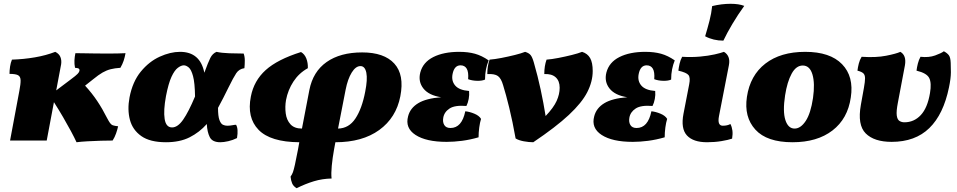

<svg xmlns="http://www.w3.org/2000/svg" viewBox="-20 -740 5038 1011"><path d="M33 0 82 -262Q89 -298 88.5 -317.5Q88 -337 75 -344Q62 -351 30 -351Q30 -369 33 -389.5Q36 -410 43 -426Q105 -428 163.5 -438Q222 -448 271 -467Q291 -457 298 -440Q305 -423 302 -402L276 -264L353 -322Q380 -342 388.5 -351Q397 -360 398 -366Q400 -374 395.5 -378Q391 -382 375 -383Q371 -403 372 -422Q373 -441 377 -460Q389 -460 416.5 -459.5Q444 -459 479 -458.5Q514 -458 547 -458Q575 -458 598.5 -458.5Q622 -459 641 -460Q637 -438 631 -420Q625 -402 614 -383Q584 -381 562.5 -375.5Q541 -370 520 -358Q499 -346 471 -323L428 -289Q464 -250 492 -208Q520 -166 543 -120Q553 -101 559.5 -92Q566 -83 575 -80Q584 -77 602 -75Q598 -57 591 -37Q584 -17 573 0Q548 0 512 1Q476 2 441 4Q406 6 383 9Q372 -15 353.5 -49.5Q335 -84 312 -123.5Q289 -163 264 -202L226 0Z M854 9Q770 9 724 -23.5Q678 -56 664 -109.5Q650 -163 662 -227Q678 -310 721.5 -363Q765 -416 821 -441.5Q877 -467 928 -467Q1034 -467 1056 -357Q1076 -412 1087.5 -435Q1099 -458 1120 -467Q1146 -461 1187.5 -459.5Q1229 -458 1263 -458Q1269 -442 1269 -421.5Q1269 -401 1267 -381Q1239 -377 1224 -354.5Q1209 -332 1183 -279Q1169 -251 1155.5 -224Q1142 -197 1128 -172Q1128 -128 1135.5 -108Q1143 -88 1154 -83Q1165 -78 1176 -78Q1191 -78 1203 -80.5Q1215 -83 1223 -83Q1236 -62 1228 -13Q1206 -2 1182 3.5Q1158 9 1140 9Q1098 9 1084.5 -18Q1071 -45 1069 -87Q1030 -43 978.5 -17Q927 9 854 9ZM854 -234Q840 -158 847 -113.5Q854 -69 886 -69Q916 -69 944.5 -110Q973 -151 1007 -232Q1006 -304 996.5 -339Q987 -374 973.5 -385Q960 -396 948 -396Q934 -396 916.5 -383Q899 -370 883 -335.5Q867 -301 854 -234Z M1542 251Q1525 241 1518.5 226Q1512 211 1510 190Q1518 179 1522.5 166.5Q1527 154 1533 127Q1539 100 1549 48L1556 9Q1404 8 1341.5 -56.5Q1279 -121 1301 -232Q1317 -315 1379 -371Q1441 -427 1565 -466Q1584 -455 1593 -432Q1602 -409 1601 -381Q1554 -355 1525 -310.5Q1496 -266 1486 -213Q1480 -178 1484.5 -143Q1489 -108 1509.5 -85.5Q1530 -63 1570 -63L1609 -266Q1628 -363 1700 -413.5Q1772 -464 1887 -464Q2003 -464 2056.5 -405Q2110 -346 2088 -233Q2066 -120 1977 -55.5Q1888 9 1746 9L1739 47Q1731 91 1727 132.5Q1723 174 1726 200Q1677 201 1632.5 214.5Q1588 228 1542 251ZM1800 -268 1760 -63Q1817 -64 1851.5 -116Q1886 -168 1903 -257Q1916 -322 1909 -357Q1902 -392 1878 -392Q1853 -392 1832 -358Q1811 -324 1800 -268Z M2332 7Q2224 7 2168 -29.5Q2112 -66 2129 -128Q2140 -171 2182 -196.5Q2224 -222 2303 -228Q2238 -238 2209.5 -274Q2181 -310 2193 -358Q2207 -412 2261.5 -439.5Q2316 -467 2398 -467Q2445 -467 2481 -457Q2517 -447 2553 -422Q2544 -400 2539 -375Q2534 -350 2534 -321Q2519 -314 2492.5 -314.5Q2466 -315 2445 -323Q2448 -361 2437.5 -378.5Q2427 -396 2405 -396Q2372 -396 2363 -350Q2356 -314 2377 -289.5Q2398 -265 2450 -261Q2452 -240 2448 -219Q2444 -198 2436 -182Q2375 -187 2347 -168.5Q2319 -150 2314 -120Q2310 -97 2319.5 -81.5Q2329 -66 2352 -66Q2412 -66 2430 -154Q2452 -152 2477.5 -141.5Q2503 -131 2513 -114Q2507 -95 2503.5 -68.5Q2500 -42 2500 -17Q2455 -4 2412.5 1.5Q2370 7 2332 7Z M3045 -467Q3074 -458 3087.5 -434Q3101 -410 3101 -366Q3101 -311 3072.5 -255Q3044 -199 2975.5 -135Q2907 -71 2788 9Q2765 9 2738 4Q2711 -1 2695 -11Q2679 -101 2661.5 -172.5Q2644 -244 2629 -292Q2619 -327 2602 -339.5Q2585 -352 2546 -350Q2546 -393 2558 -426Q2585 -428 2621 -435Q2657 -442 2691 -450.5Q2725 -459 2745 -467Q2765 -461 2774 -450Q2783 -439 2791 -411Q2812 -338 2827 -268Q2842 -198 2853 -129Q2895 -173 2911 -208.5Q2927 -244 2927 -278Q2927 -314 2906 -333Q2885 -352 2846 -350Q2846 -393 2858 -426Q2885 -428 2921 -435Q2957 -442 2991 -450.5Q3025 -459 3045 -467Z M3312 7Q3204 7 3148 -29.5Q3092 -66 3109 -128Q3120 -171 3162 -196.5Q3204 -222 3283 -228Q3218 -238 3189.5 -274Q3161 -310 3173 -358Q3187 -412 3241.5 -439.5Q3296 -467 3378 -467Q3425 -467 3461 -457Q3497 -447 3533 -422Q3524 -400 3519 -375Q3514 -350 3514 -321Q3499 -314 3472.5 -314.5Q3446 -315 3425 -323Q3428 -361 3417.5 -378.5Q3407 -396 3385 -396Q3352 -396 3343 -350Q3336 -314 3357 -289.5Q3378 -265 3430 -261Q3432 -240 3428 -219Q3424 -198 3416 -182Q3355 -187 3327 -168.5Q3299 -150 3294 -120Q3290 -97 3299.5 -81.5Q3309 -66 3332 -66Q3392 -66 3410 -154Q3432 -152 3457.5 -141.5Q3483 -131 3493 -114Q3487 -95 3483.5 -68.5Q3480 -42 3480 -17Q3435 -4 3392.5 1.5Q3350 7 3312 7Z M3703 9Q3630 9 3597 -27Q3564 -63 3579 -141L3609 -296Q3616 -331 3605.5 -344.5Q3595 -358 3552 -368Q3554 -385 3558.5 -405Q3563 -425 3572 -441Q3622 -438 3666 -442Q3710 -446 3743 -453.5Q3776 -461 3792 -467Q3809 -457 3816 -439.5Q3823 -422 3818 -396L3766 -129Q3756 -78 3786 -78Q3810 -78 3826 -87Q3834 -72 3836.5 -53Q3839 -34 3835 -10Q3815 -3 3779 3Q3743 9 3703 9ZM3789 -526Q3736 -526 3693 -549Q3706 -592 3716 -631Q3726 -670 3730 -708Q3780 -720 3827 -720Q3871 -720 3899 -709Q3865 -662 3836.5 -614Q3808 -566 3789 -526Z M4153 9Q4018 9 3957.5 -57.5Q3897 -124 3913 -230Q3930 -343 4010 -405Q4090 -467 4220 -467Q4351 -467 4414 -402Q4477 -337 4460 -227Q4444 -115 4363.5 -53Q4283 9 4153 9ZM4164 -63Q4196 -63 4222.5 -103Q4249 -143 4261 -224Q4272 -301 4258 -348Q4244 -395 4207 -395Q4172 -395 4148.5 -352Q4125 -309 4114 -238Q4101 -153 4115.5 -108Q4130 -63 4164 -63Z M4675 7Q4583 7 4538.5 -37.5Q4494 -82 4513 -188L4529 -277Q4535 -310 4535 -327.5Q4535 -345 4526.5 -353.5Q4518 -362 4495 -368Q4497 -385 4502 -405Q4507 -425 4517 -441Q4593 -436 4646 -446.5Q4699 -457 4721 -467Q4754 -448 4745 -396L4708 -200Q4699 -154 4702 -132Q4705 -110 4716.5 -103Q4728 -96 4742 -96Q4793 -96 4828.5 -134Q4864 -172 4877 -250Q4886 -303 4873 -329Q4860 -355 4806 -368Q4808 -385 4813 -405Q4818 -425 4827 -441Q4871 -436 4904 -448Q4937 -460 4950 -470Q4967 -461 4976 -449.5Q4985 -438 4986 -409Q4987 -390 4987 -359Q4987 -328 4977 -280Q4948 -138 4873.5 -65.5Q4799 7 4675 7Z"/></svg>

Font: Vollkorn Black
Style: Italic
Weight: 900
Italic angle: -11°
Designer: Friedrich Althausen
Foundry: Friedrich Althausen
Version: Version 5.000; ttfautohint (v1.8.3)